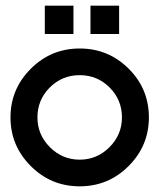

<svg xmlns="http://www.w3.org/2000/svg" viewBox="-20 -647 578 677"><path d="M239 -527H138V-627H239ZM299 -527V-627H400V-527ZM505 -233Q505 -133 433.5 -61.5Q362 10 261 10Q160 10 88.5 -61.5Q17 -133 17 -233Q17 -333 88.5 -404.5Q160 -476 261 -476Q362 -476 433.5 -405Q505 -334 505 -233ZM410 -233Q410 -295 366.5 -338.5Q323 -382 261 -382Q199 -382 155.5 -338.5Q112 -295 112 -233Q112 -172 156 -128Q200 -84 261 -84Q322 -84 366 -128Q410 -172 410 -233Z"/></svg>

Font: Gulax
Style: Regular
Weight: 400
Designer: Morgan Gilbert
Foundry: VTF
Version: Version 1.001;hotconv 1.0.109;makeotfexe 2.5.65596